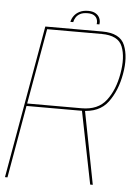

<svg xmlns="http://www.w3.org/2000/svg" viewBox="-63 -802 610 844"><g transform="rotate(5 242.0 -380.0)"><path d="M-9 0H2L58 -320H299.5Q379 -320 417.2 -371.2Q455.5 -422.5 468.5 -497.5Q482 -572.5 461.2 -623.8Q440.5 -675 361 -675H110ZM367 0H378.5L314.5 -329.5L302 -324ZM60 -331 119 -664H359.5Q433 -664 451.5 -617.2Q470 -570.5 457 -497.5Q444.5 -425 408.5 -378Q372.5 -331 300.5 -331ZM292.5 -760Q270 -760 254.5 -752.2Q239 -744.5 229.8 -731.8Q220.5 -719 218 -705H230.5Q232.5 -716 239 -726.2Q245.5 -736.5 257.8 -743Q270 -749.5 290.5 -749.5Q309 -749.5 319 -743Q329 -736.5 332.5 -726.2Q336 -716 334 -705H346Q348.5 -719 343.2 -731.8Q338 -744.5 325.2 -752.2Q312.5 -760 292.5 -760Z"/></g></svg>

Font: Anybody Thin Thin
Style: Italic
Weight: 250
Italic angle: -10°
Version: Version 1.113;gftools[0.9.25]